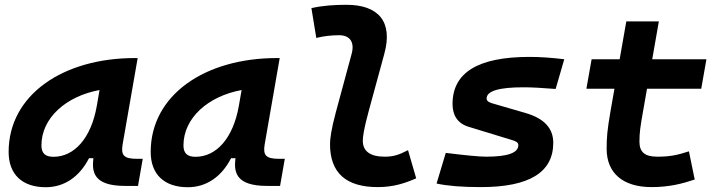

<svg xmlns="http://www.w3.org/2000/svg" viewBox="-20 -762 2970 792"><path d="M168.9 10.3C244.6 10.3 307.6 -32.2 347.2 -109.4H365.2C358.9 -54.2 363.8 4.9 496.1 4.9H549.3L568.8 -106.9H545.4C491.7 -106.9 478 -120.6 485.8 -166.5L547.9 -522.5H535.6C239.3 -522.5 15.6 -370.1 15.6 -135.3C15.6 -43 71.3 10.3 168.9 10.3ZM200.7 -115.2C166.5 -115.2 150.9 -129.9 150.9 -162.1C150.9 -275.4 252.4 -365.2 390.6 -390.6L379.4 -325.7C356 -191.4 286.1 -115.2 200.7 -115.2Z M754.9 10.3C830.6 10.3 893.6 -32.2 933.1 -109.4H951.2C944.8 -54.2 949.7 4.9 1082 4.9H1135.3L1154.8 -106.9H1131.3C1077.6 -106.9 1064 -120.6 1071.8 -166.5L1133.8 -522.5H1121.6C825.2 -522.5 601.6 -370.1 601.6 -135.3C601.6 -43 657.2 10.3 754.9 10.3ZM786.6 -115.2C752.4 -115.2 736.8 -129.9 736.8 -162.1C736.8 -275.4 838.4 -365.2 976.6 -390.6L965.3 -325.7C941.9 -191.4 872.1 -115.2 786.6 -115.2Z M1538.1 9.8C1603 9.8 1650.9 -6.3 1696.8 -26.4L1663.1 -142.6C1625.5 -123 1602.5 -115.7 1566.9 -115.7C1507.3 -115.7 1476.1 -138.2 1476.6 -182.1C1476.6 -197.3 1481 -230.5 1500 -300.3L1565.4 -540.5C1601.6 -672.4 1541.5 -742.2 1409.2 -742.2C1360.8 -742.2 1312.5 -739.3 1264.6 -728.5L1284.7 -605.5C1315.9 -613.3 1347.7 -616.7 1378.9 -616.7C1421.9 -616.7 1443.8 -589.8 1430.7 -540.5L1365.7 -300.3C1345.7 -226.1 1341.3 -188 1341.3 -167.5C1341.3 -48.8 1407.7 9.8 1538.1 9.8Z M1963.4 9.8C2163.1 9.8 2262.2 -50.8 2262.2 -172.9C2262.2 -233.4 2224.1 -273.4 2149.4 -295.4L2011.7 -335.4C1996.1 -339.8 1987.3 -345.7 1987.3 -355.5C1987.3 -386.7 2037.6 -401.9 2139.6 -401.9C2173.8 -401.9 2217.8 -399.4 2272 -395L2307.6 -517.6C2255.4 -523.9 2208 -527.3 2164.6 -527.3C1952.1 -527.3 1846.7 -462.9 1846.7 -333C1846.7 -285.6 1868.2 -252.4 1913.6 -238.8L2092.8 -184.1C2108.9 -179.2 2118.2 -173.8 2118.2 -163.6C2118.2 -131.3 2074.2 -115.7 1985.4 -115.7C1957 -115.7 1901.9 -121.1 1818.8 -131.3L1780.8 -4.9C1825.7 4.9 1886.2 9.8 1963.4 9.8Z M2667.5 9.8C2740.7 9.8 2794.9 -4.4 2845.7 -21.5L2821.8 -137.7C2771 -121.1 2740.2 -115.7 2691.4 -115.7C2640.1 -115.7 2617.7 -134.3 2617.7 -177.7C2617.7 -213.9 2621.1 -238.3 2632.3 -301.3L2648.9 -396H2872.6L2894 -517.6H2670.4L2697.8 -673.8H2563.5L2536.1 -517.6H2420.4L2398.9 -396H2514.6L2498 -301.3C2484.9 -226.1 2482.4 -193.4 2482.4 -148.4C2482.4 -47.4 2550.3 9.8 2667.5 9.8Z"/></svg>

Font: Cascadia Code
Style: Bold Italic
Weight: 700
Italic angle: -10°
Monospace: yes
Designer: Aaron Bell
Foundry: Saja Typeworks
Version: Version 2404.023